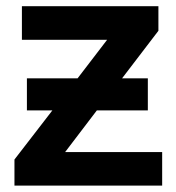

<svg xmlns="http://www.w3.org/2000/svg" viewBox="-20 -583 554 603"><path d="M25.4 0V-82L144.5 -236.3H64.5V-336.9H223.6L316.4 -458H48.8V-563.5H477.5V-486.3L363.3 -336.9H444.3V-236.3H284.2L184.6 -105.5H489.3V0Z"/></svg>

Font: Gothic A1
Style: Bold
Weight: 700
Version: Version 2.50